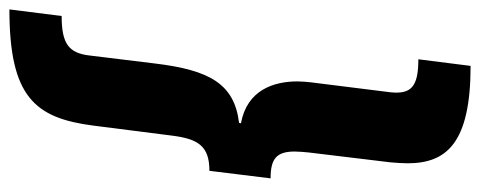

<svg xmlns="http://www.w3.org/2000/svg" viewBox="-326 -554 1020 408"><g transform="rotate(-90 184.0 -350.0)"><path d="M127 -352C210 -362 239 -415 253 -530L270 -669C275 -714 295 -729 354 -729L368 -840C182 -840 137 -786 121 -661L100 -496C93 -439 78 -415 25 -415L9 -285C50 -285 66 -273 66 -234C66 -225 65 -215 64 -204L43 -30C42 -18 41 -5 41 6C41 89 84 140 248 140L262 29C204 29 187 14 192 -31L213 -199C214 -208 215 -218 215 -228C215 -278 197 -335 126 -348C126 -349 127 -351 127 -352Z"/></g></svg>

Font: Fira Sans OT
Style: Bold Italic
Weight: 700
Italic angle: -8°
Designer: Carrois Corporate & Edenspiekermann
Foundry: Carrois Corporate GbR & Edenspiekermann AG
Version: Version 2.001